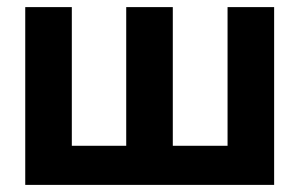

<svg xmlns="http://www.w3.org/2000/svg" viewBox="-20 -520 842 540"><path d="M51 -500V0H751V-500H620V-110H466V-500H335V-110H182V-500Z"/></svg>

Font: LT Wave Alt Bold
Style: Regular
Weight: 700
Designer: Daniel Lyons
Version: Version 2.5 (Glyphs App)